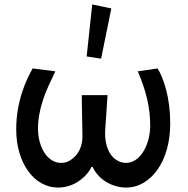

<svg xmlns="http://www.w3.org/2000/svg" viewBox="-20 -836 845 864"><path d="M53 -254Q53 -301 60.5 -343.5Q68 -386 79.5 -421Q91 -456 104 -483.5Q117 -511 127 -528L229 -515Q213 -482 198.5 -450Q184 -418 173.5 -386.5Q163 -355 157 -322.5Q151 -290 151 -258Q151 -225 159 -196.5Q167 -168 181 -147Q195 -126 214 -114.5Q233 -103 255 -103Q276 -103 293 -113Q310 -123 323.5 -139Q337 -155 344 -176.5Q351 -198 351 -223Q351 -232 350.5 -256Q350 -280 349.5 -307.5Q349 -335 348.5 -363Q348 -391 348 -408H464Q463 -395 461.5 -372.5Q460 -350 458.5 -325Q457 -300 455 -275.5Q453 -251 453 -235Q453 -205 460 -181Q467 -157 479 -140Q491 -123 509 -113Q527 -103 547 -103Q570 -103 589.5 -116Q609 -129 623.5 -151.5Q638 -174 646.5 -203.5Q655 -233 656 -267Q656 -299 652.5 -330.5Q649 -362 641.5 -393Q634 -424 623.5 -454.5Q613 -485 600 -515L689 -528Q699 -513 709 -488.5Q719 -464 727.5 -432.5Q736 -401 741 -362Q746 -323 746 -281Q746 -218 731 -164.5Q716 -111 689 -73Q662 -35 626 -13.5Q590 8 547 8Q523 8 499.5 1Q476 -6 456 -18.5Q436 -31 421 -48Q406 -65 397 -85H392Q371 -44 330 -18Q289 8 241 8Q202 8 167.5 -11Q133 -30 107.5 -65Q82 -100 67.5 -148Q53 -196 53 -254ZM481 -798 435 -572 370 -582 395 -816Z"/></svg>

Font: Rising Sun SemiBold
Style: Regular
Weight: 600
Designer: Matt McInerney, Pablo Impallari, Rodrigo Fuenzalida (Raleway font), Stephen Hutchings (Greek), Cristiano Sobral (main ch
Foundry: The Rising Sun Project Authors
Version: Version 4.327; ttfautohint (v1.8.4.7-5d5b-dirty)